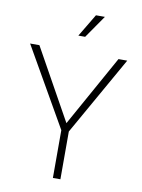

<svg xmlns="http://www.w3.org/2000/svg" viewBox="-99 -990 781 1057"><g transform="rotate(10 291.5 -461.5)"><path d="M272 0V-267L20 -707H72L293 -310L514 -707H563L314 -267V0ZM274 -796 350 -923H400L312 -796Z"/></g></svg>

Font: Onest Thin
Style: Regular
Weight: 250
Designer: Dmitri Voloshin, Andrey Kudryavtsev
Foundry: Dmitri Voloshin, Andrey Kudryavtsev
Version: Version 1.000;gftools[0.9.33]